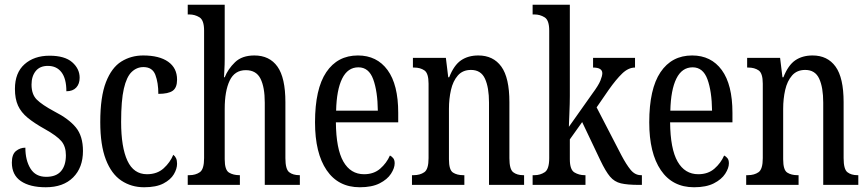

<svg xmlns="http://www.w3.org/2000/svg" viewBox="-20 -780 3663 810"><path d="M173 10Q106 10 68 -16Q30 -42 30 -94Q30 -129 47.5 -143Q65 -157 87 -157Q87 -104 108.5 -69Q130 -34 175 -34Q217 -34 237.5 -58Q258 -82 258 -125Q258 -162 239 -184.5Q220 -207 170 -235Q125 -260 97 -283Q69 -306 56 -334.5Q43 -363 43 -405Q43 -473 83.5 -509Q124 -545 189 -545Q253 -545 284.5 -517.5Q316 -490 316 -452Q316 -426 301.5 -410.5Q287 -395 260 -395Q260 -448 239.5 -475Q219 -502 182 -502Q148 -502 130.5 -480Q113 -458 113 -423Q113 -382 135 -360Q157 -338 209 -310Q270 -279 300 -242.5Q330 -206 330 -143Q330 -73 288.5 -31.5Q247 10 173 10Z M588 10Q534 10 492 -18Q450 -46 426.5 -107Q403 -168 403 -265Q403 -372 427 -433.5Q451 -495 492 -520.5Q533 -546 584 -546Q652 -546 689.5 -519.5Q727 -493 727 -444Q727 -410 708.5 -397Q690 -384 648 -384Q648 -431 635.5 -464Q623 -497 585 -497Q557 -497 535.5 -476.5Q514 -456 502.5 -406Q491 -356 491 -266Q491 -159 517.5 -102Q544 -45 600 -45Q643 -45 670.5 -70Q698 -95 711 -127Q719 -121 723 -112Q727 -103 727 -89Q727 -68 713.5 -45Q700 -22 669.5 -6Q639 10 588 10Z M772 0V-41H779Q805 -41 823 -53.5Q841 -66 841 -113V-651Q841 -695 821.5 -707Q802 -719 779 -719H772V-760H928V-531Q928 -507 926.5 -483.5Q925 -460 925 -454H928Q942 -489 971.5 -517.5Q1001 -546 1053 -546Q1117 -546 1150.5 -499Q1184 -452 1184 -349V-113Q1184 -66 1200 -53.5Q1216 -41 1243 -41H1245V0H1097V-347Q1097 -412 1079 -448Q1061 -484 1017 -484Q970 -484 949 -440Q928 -396 928 -321V-108Q928 -63 946 -52Q964 -41 990 -41H992V0Z M1498 10Q1407 10 1358 -62Q1309 -134 1309 -264Q1309 -405 1356.5 -475.5Q1404 -546 1490 -546Q1570 -546 1615 -484.5Q1660 -423 1660 -304V-264H1397Q1398 -152 1428.5 -98.5Q1459 -45 1516 -45Q1557 -45 1584 -68.5Q1611 -92 1625 -124Q1633 -120 1639 -112.5Q1645 -105 1645 -91Q1645 -71 1629.5 -47Q1614 -23 1581.5 -6.5Q1549 10 1498 10ZM1574 -313Q1573 -395 1554.5 -445.5Q1536 -496 1492 -496Q1447 -496 1423.5 -448.5Q1400 -401 1398 -313Z M1718 0V-41H1725Q1752 -41 1770 -53.5Q1788 -66 1788 -113V-427Q1788 -471 1770.5 -483Q1753 -495 1727 -495H1722V-536H1861L1871 -454H1875Q1895 -505 1925 -525.5Q1955 -546 1998 -546Q2061 -546 2095 -499Q2129 -452 2129 -349V-113Q2129 -66 2145 -53.5Q2161 -41 2187 -41H2191V0H2043V-347Q2043 -411 2026 -448Q2009 -485 1967 -485Q1932 -485 1911.5 -461.5Q1891 -438 1882.5 -400.5Q1874 -363 1874 -321V-108Q1874 -63 1891 -52Q1908 -41 1934 -41H1939V0Z M2227 0V-41H2235Q2259 -41 2278 -53.5Q2297 -66 2297 -113V-651Q2297 -695 2277.5 -707Q2258 -719 2235 -719H2227V-760H2384V-375Q2384 -362 2383.5 -341Q2383 -320 2382 -298.5Q2381 -277 2380.5 -262Q2380 -247 2380 -245L2479 -385Q2505 -420 2513 -440Q2521 -460 2521 -471Q2521 -495 2482 -495V-536H2659V-495Q2631 -495 2605 -470Q2579 -445 2548 -401L2497 -327L2601 -126Q2622 -86 2640.5 -63.5Q2659 -41 2684 -41H2688V0H2676Q2627 0 2599.5 -6.5Q2572 -13 2553.5 -35Q2535 -57 2513 -103L2436 -265L2384 -192V-108Q2384 -64 2403.5 -52.5Q2423 -41 2446 -41H2450V0Z M2908 10Q2817 10 2768 -62Q2719 -134 2719 -264Q2719 -405 2766.5 -475.5Q2814 -546 2900 -546Q2980 -546 3025 -484.5Q3070 -423 3070 -304V-264H2807Q2808 -152 2838.5 -98.5Q2869 -45 2926 -45Q2967 -45 2994 -68.5Q3021 -92 3035 -124Q3043 -120 3049 -112.5Q3055 -105 3055 -91Q3055 -71 3039.5 -47Q3024 -23 2991.5 -6.5Q2959 10 2908 10ZM2984 -313Q2983 -395 2964.5 -445.5Q2946 -496 2902 -496Q2857 -496 2833.5 -448.5Q2810 -401 2808 -313Z M3128 0V-41H3135Q3162 -41 3180 -53.5Q3198 -66 3198 -113V-427Q3198 -471 3180.5 -483Q3163 -495 3137 -495H3132V-536H3271L3281 -454H3285Q3305 -505 3335 -525.5Q3365 -546 3408 -546Q3471 -546 3505 -499Q3539 -452 3539 -349V-113Q3539 -66 3555 -53.5Q3571 -41 3597 -41H3601V0H3453V-347Q3453 -411 3436 -448Q3419 -485 3377 -485Q3342 -485 3321.5 -461.5Q3301 -438 3292.5 -400.5Q3284 -363 3284 -321V-108Q3284 -63 3301 -52Q3318 -41 3344 -41H3349V0Z"/></svg>

Font: Noto Serif Hebrew ExtraCondensed
Style: Regular
Weight: 400
Width: 2
Designer: Monotype Design Team
Foundry: Monotype Imaging Inc.
Version: Version 2.004; ttfautohint (v1.8.4.7-5d5b)